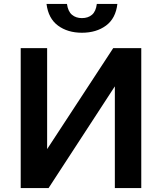

<svg xmlns="http://www.w3.org/2000/svg" viewBox="-20 -961 828 981"><path d="M85.8 0V-715H220.8V-62.4H131.3L558.4 -715H701.8V0H566.8V-656.1H655.6L228.1 0ZM398.6 -793.7Q325.7 -793.7 276.2 -830.3Q226.8 -866.9 217.7 -940.8H322.1Q327.5 -902.4 347.8 -885.5Q368.1 -868.5 398.6 -868.5Q429.9 -868.5 449.9 -885.5Q469.9 -902.4 474.7 -940.8H579.7Q571.2 -866.9 521.7 -830.3Q472.1 -793.7 398.6 -793.7Z"/></svg>

Font: Wix Madefor Display
Style: Regular
Weight: 400
Designer: Dalton Maag Ltd
Foundry: Dalton Maag Ltd
Version: Version 3.100